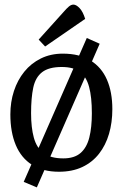

<svg xmlns="http://www.w3.org/2000/svg" viewBox="-20 -737 537 834"><path d="M140 77 83 53 357 -572 413 -547ZM236 9Q166 9 119 -21Q72 -51 48.5 -107Q25 -163 25 -240Q25 -294 40.5 -341.5Q56 -389 85.5 -425.5Q115 -462 157.5 -483Q200 -504 253 -504Q325 -504 373 -474.5Q421 -445 444.5 -391Q468 -337 468 -263Q468 -205 453.5 -155.5Q439 -106 410 -69Q381 -32 337.5 -11.5Q294 9 236 9ZM255 -49Q303 -49 330 -72.5Q357 -96 368 -140Q379 -184 379 -245Q379 -315 367 -359.5Q355 -404 327 -425Q299 -446 248 -446Q192 -446 163 -423.5Q134 -401 124.5 -356.5Q115 -312 115 -245Q115 -183 127 -139Q139 -95 169.5 -72Q200 -49 255 -49ZM176 -535 148 -565 257 -686Q269 -700 279 -708.5Q289 -717 299 -717Q311 -717 325.5 -702Q340 -687 350 -655Z"/></svg>

Font: Faustina
Style: Regular
Weight: 400
Designer: Alfonso Garcia
Foundry: http://www.omnibus-type.com
Version: Version 1.200